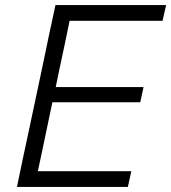

<svg xmlns="http://www.w3.org/2000/svg" viewBox="-20 -733 672 753"><path d="M46.5 0Q58.5 -59.5 70.5 -115Q82.5 -170.5 96.5 -236.5L146.5 -472Q160.5 -540.5 172.5 -596.8Q184.5 -653 197.5 -713H631.5L617.5 -651.5H253Q243.5 -606.5 234.5 -562Q225 -517 214 -466L198.5 -391.5H543L530 -332H185.5L167.5 -246.5Q157 -195.5 147.5 -151Q138 -106.5 128.5 -61.5H495L481.5 0Z"/></svg>

Font: Heraclito Light
Style: Italic
Weight: 300
Italic angle: -12°
Designer: Kostas Bartsokas (font) & Cristiano Sobral (main changes)
Foundry: Kostas Bartsokas (font) & Cristiano Sobral (main changes)
Version: Version 1.00;July 8, 2020;FontCreator 13.0.0.2655 64-bit